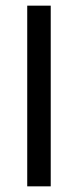

<svg xmlns="http://www.w3.org/2000/svg" viewBox="-20 -659 276 679"><path d="M159.4 0H76.3V-639H159.4Z"/></svg>

Font: Anek Tamil Medium
Style: Regular
Weight: 500
Designer: Aadarsh Rajan (Tamil), Yesha Goshar (Latin)
Foundry: Ek Type
Version: Version 1.003